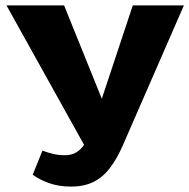

<svg xmlns="http://www.w3.org/2000/svg" viewBox="-20 -678 700 710"><path d="M243 12Q197 12 161 -1Q125 -14 101 -32L137 -121Q158 -113 178 -108.5Q198 -104 220 -104Q245 -104 263 -115Q281 -126 296 -150Q311 -174 323 -212L471 -658H660L434 -140Q413 -92 387 -57.5Q361 -23 326 -5.5Q291 12 243 12ZM310 -108 4 -658H217L407 -188Z"/></svg>

Font: Ysabeau SC Black
Style: Regular
Weight: 900
Designer: Christian Thalmann (Catharsis Fonts)
Version: Version 2.001;gftools[0.9.30]; featfreeze: smcp